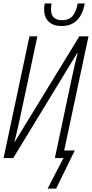

<svg xmlns="http://www.w3.org/2000/svg" viewBox="-20 -927 539 1126"><path d="M341.3 -774.4Q292.5 -774.4 265.6 -800Q238.8 -825.7 238.8 -870.6Q238.8 -878.9 239.5 -888.4Q240.2 -897.9 242.2 -906.7H282.2Q280.8 -899.4 280 -890.1Q279.3 -880.9 279.3 -872.1Q279.3 -808.6 343.3 -808.6Q386.2 -808.6 407 -835Q427.7 -861.3 435.5 -906.7H477.1Q452.6 -774.4 341.3 -774.4ZM259.3 179.2 352.1 0H301.8L397 -449.7Q408.7 -503.9 417 -540.8Q425.3 -577.6 435.1 -615.7H432.6L57.6 0H1L152.8 -713.9H199.2L98.1 -238.3Q89.4 -199.2 82.3 -167Q75.2 -134.8 64.9 -96.2H67.4L445.3 -713.9H499L356.4 -44.4H418.5L309.1 179.2Z"/></svg>

Font: Open Sans Condensed Light
Style: Italic
Weight: 300
Width: 3
Italic angle: -12°
Designer: Monotype Design Team
Foundry: Monotype Imaging Inc.
Version: Version 3.000; ttfautohint (v1.8.4)